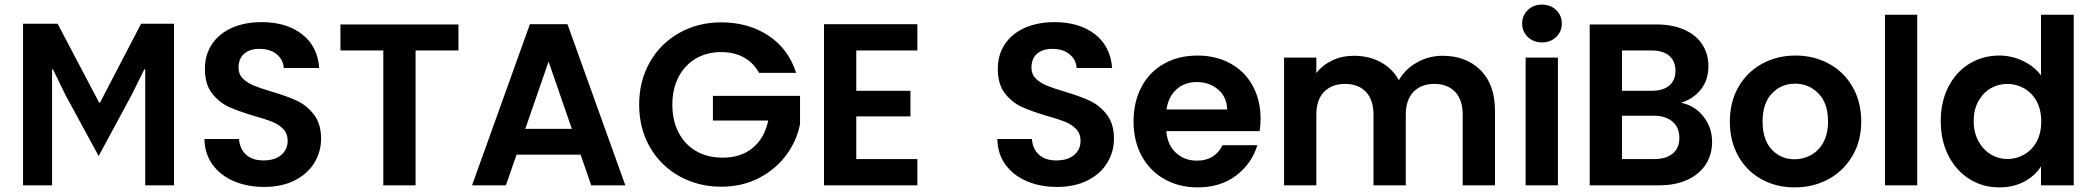

<svg xmlns="http://www.w3.org/2000/svg" viewBox="-20 -804 9085 833"><path d="M610 -503H606L551 -392L408 -127L264 -392L210 -503H206V0H80V-701H230L410 -359H414L592 -701H735V0H610Z M1126 7Q1053 7 994.5 -18Q936 -43 902 -90Q868 -137 867 -201H1017Q1020 -158 1047.5 -133Q1075 -108 1123 -108Q1172 -108 1200 -131.5Q1228 -155 1228 -193Q1228 -224 1209 -244Q1190 -264 1161.5 -275.5Q1133 -287 1083 -301Q1015 -321 972.5 -340.5Q930 -360 899.5 -399.5Q869 -439 869 -505Q869 -567 900 -613Q931 -659 987 -683.5Q1043 -708 1115 -708Q1223 -708 1290.5 -655.5Q1358 -603 1365 -509H1211Q1209 -545 1180.5 -568.5Q1152 -592 1105 -592Q1064 -592 1039.5 -571Q1015 -550 1015 -510Q1015 -482 1033.5 -463.5Q1052 -445 1079.5 -433.5Q1107 -422 1157 -407Q1225 -387 1268 -367Q1311 -347 1342 -307Q1373 -267 1373 -202Q1373 -146 1344 -98Q1315 -50 1259 -21.5Q1203 7 1126 7Z M1969 -698V-585H1783V0H1643V-585H1457V-698Z M2499 -133H2221L2175 0H2028L2279 -699H2442L2693 0H2545ZM2461 -245 2360 -537 2259 -245Z M3273 -488Q3249 -532 3207 -555Q3165 -578 3109 -578Q3047 -578 2999 -550Q2951 -522 2924 -470Q2897 -418 2897 -350Q2897 -280 2924.5 -228Q2952 -176 3001 -148Q3050 -120 3115 -120Q3195 -120 3246 -162.5Q3297 -205 3313 -281H3073V-388H3451V-266Q3437 -193 3391 -131Q3345 -69 3272.5 -31.5Q3200 6 3110 6Q3009 6 2927.5 -39.5Q2846 -85 2799.5 -166Q2753 -247 2753 -350Q2753 -453 2799.5 -534.5Q2846 -616 2927.5 -661.5Q3009 -707 3109 -707Q3227 -707 3314 -649.5Q3401 -592 3434 -488Z M3695 -585V-410H3930V-299H3695V-114H3960V0H3555V-699H3960V-585Z M4566 7Q4493 7 4434.5 -18Q4376 -43 4342 -90Q4308 -137 4307 -201H4457Q4460 -158 4487.5 -133Q4515 -108 4563 -108Q4612 -108 4640 -131.5Q4668 -155 4668 -193Q4668 -224 4649 -244Q4630 -264 4601.5 -275.5Q4573 -287 4523 -301Q4455 -321 4412.5 -340.5Q4370 -360 4339.5 -399.5Q4309 -439 4309 -505Q4309 -567 4340 -613Q4371 -659 4427 -683.5Q4483 -708 4555 -708Q4663 -708 4730.5 -655.5Q4798 -603 4805 -509H4651Q4649 -545 4620.5 -568.5Q4592 -592 4545 -592Q4504 -592 4479.5 -571Q4455 -550 4455 -510Q4455 -482 4473.5 -463.5Q4492 -445 4519.5 -433.5Q4547 -422 4597 -407Q4665 -387 4708 -367Q4751 -347 4782 -307Q4813 -267 4813 -202Q4813 -146 4784 -98Q4755 -50 4699 -21.5Q4643 7 4566 7Z M5449 -289Q5449 -259 5445 -235H5040Q5045 -175 5082 -141Q5119 -107 5173 -107Q5251 -107 5284 -174H5435Q5411 -94 5343 -42.5Q5275 9 5176 9Q5096 9 5032.5 -26.5Q4969 -62 4933.5 -127Q4898 -192 4898 -277Q4898 -363 4933 -428Q4968 -493 5031 -528Q5094 -563 5176 -563Q5255 -563 5317.5 -529Q5380 -495 5414.5 -432.5Q5449 -370 5449 -289ZM5304 -329Q5303 -383 5265 -415.5Q5227 -448 5172 -448Q5120 -448 5084.5 -416.5Q5049 -385 5041 -329Z M6239 -562Q6341 -562 6403.5 -499.5Q6466 -437 6466 -325V0H6326V-306Q6326 -371 6293 -405.5Q6260 -440 6203 -440Q6146 -440 6112.5 -405.5Q6079 -371 6079 -306V0H5939V-306Q5939 -371 5906 -405.5Q5873 -440 5816 -440Q5758 -440 5724.5 -405.5Q5691 -371 5691 -306V0H5551V-554H5691V-487Q5718 -522 5760.5 -542Q5803 -562 5854 -562Q5919 -562 5970 -534.5Q6021 -507 6049 -456Q6076 -504 6127.5 -533Q6179 -562 6239 -562Z M6670 -620Q6633 -620 6608.5 -643.5Q6584 -667 6584 -702Q6584 -737 6608.5 -760.5Q6633 -784 6670 -784Q6707 -784 6731.5 -760.5Q6756 -737 6756 -702Q6756 -667 6731.5 -643.5Q6707 -620 6670 -620ZM6739 -554V0H6599V-554Z M7273 -358Q7332 -347 7370 -299Q7408 -251 7408 -189Q7408 -133 7380.5 -90.5Q7353 -48 7301 -24Q7249 0 7178 0H6877V-698H7165Q7236 -698 7287.5 -675Q7339 -652 7365.5 -611Q7392 -570 7392 -518Q7392 -457 7359.5 -416Q7327 -375 7273 -358ZM7017 -410H7145Q7195 -410 7222 -432.5Q7249 -455 7249 -497Q7249 -539 7222 -562Q7195 -585 7145 -585H7017ZM7158 -114Q7209 -114 7237.5 -138Q7266 -162 7266 -206Q7266 -251 7236 -276.5Q7206 -302 7155 -302H7017V-114Z M7766 9Q7686 9 7622 -26.5Q7558 -62 7521.5 -127Q7485 -192 7485 -277Q7485 -362 7522.5 -427Q7560 -492 7625 -527.5Q7690 -563 7770 -563Q7850 -563 7915 -527.5Q7980 -492 8017.5 -427Q8055 -362 8055 -277Q8055 -192 8016.5 -127Q7978 -62 7912.5 -26.5Q7847 9 7766 9ZM7766 -113Q7804 -113 7837.5 -131.5Q7871 -150 7891 -187Q7911 -224 7911 -277Q7911 -356 7869.5 -398.5Q7828 -441 7768 -441Q7708 -441 7667.5 -398.5Q7627 -356 7627 -277Q7627 -198 7666.5 -155.5Q7706 -113 7766 -113Z M8298 -740V0H8158V-740Z M8400 -279Q8400 -363 8433.5 -428Q8467 -493 8525 -528Q8583 -563 8654 -563Q8708 -563 8757 -539.5Q8806 -516 8835 -477V-740H8977V0H8835V-82Q8809 -41 8762 -16Q8715 9 8653 9Q8583 9 8525 -27Q8467 -63 8433.5 -128.5Q8400 -194 8400 -279ZM8836 -277Q8836 -328 8816 -364.5Q8796 -401 8762 -420.5Q8728 -440 8689 -440Q8650 -440 8617 -421Q8584 -402 8563.5 -365.5Q8543 -329 8543 -279Q8543 -229 8563.5 -191.5Q8584 -154 8617.5 -134Q8651 -114 8689 -114Q8728 -114 8762 -133.5Q8796 -153 8816 -189.5Q8836 -226 8836 -277Z"/></svg>

Font: MSTAGE SemiBold
Style: Regular
Weight: 600
Designer: Ninad Kale (Devanagari), Jonny Pinhorn (Latin)
Foundry: Indian Type Foundry
Version: 4.004